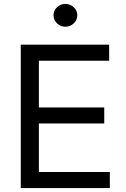

<svg xmlns="http://www.w3.org/2000/svg" viewBox="-20 -954 638 974"><path d="M85.4 0V-727.5H533.7V-646H177.2V-408.7H508.8V-327.6H177.2V-81.5H537.1V0ZM311.5 -818.4Q287.1 -818.4 269.3 -835.4Q251.5 -852.5 251.5 -876.5Q251.5 -900.9 269.3 -917.5Q287.1 -934.1 311.5 -934.1Q336.4 -934.1 354.2 -917.5Q372.1 -900.9 372.1 -876.5Q372.1 -852.5 354.2 -835.4Q336.4 -818.4 311.5 -818.4Z"/></svg>

Font: Inter 17pt
Style: Regular
Weight: 400
Version: Version 4.001;git-66647c0bb